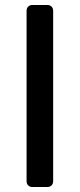

<svg xmlns="http://www.w3.org/2000/svg" viewBox="-20 -753 321 773"><path d="M170 0H111Q100 0 93.5 -6.5Q87 -13 87 -24V-709Q87 -720 93.5 -726.5Q100 -733 111 -733H170Q181 -733 187.5 -726.5Q194 -720 194 -709V-24Q194 -13 187.5 -6.5Q181 0 170 0Z"/></svg>

Font: Shippori Gochic B2 Bold
Style: Regular
Weight: 700
Designer: FONTDASU
Foundry: FONTDASU / Google Inc. / but / Adobe
Version: Version 1.130